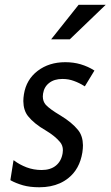

<svg xmlns="http://www.w3.org/2000/svg" viewBox="-20 -770 460 799"><path d="M231.4 -289.6Q279.3 -260.7 305.2 -228.5Q324.7 -204.1 325.2 -165.5Q325.2 -151.9 322.8 -135.7Q311.5 -65.9 263.7 -28.3Q247.6 -15.6 229 -7.3Q210.4 1 189.2 5.1Q168 9.3 143.6 9.3Q104.5 9.3 75.2 1Q45.4 -7.8 24.4 -19.5L23.4 -20.5V-22L35.6 -99.1L36.6 -103.5L40 -101.1Q60.5 -85.4 90.3 -73.7Q120.1 -62.5 153.3 -62.5Q190.4 -62.5 212.9 -81.1Q235.4 -99.6 240.7 -132.8Q241.7 -139.2 241.7 -145Q241.7 -164.6 230 -178.7Q209 -204.1 170.4 -227.1Q122.1 -254.9 96.7 -286.6Q77.6 -310.5 77.1 -349.1Q77.1 -362.8 79.6 -377.9Q89.4 -439 136.7 -475.1Q184.1 -511.2 251.5 -511.2H252Q286.1 -511.2 315.9 -502.4Q347.7 -492.7 371.1 -477.5L373 -476.1L371.6 -474.1L334.5 -413.1L333 -410.6L330.6 -412.1Q309.6 -425.3 287.6 -433.1Q265.6 -441.4 240.7 -441.4Q240.2 -441.4 239.7 -441.4H239.3Q205.6 -441.4 184.6 -424.8Q163.6 -408.7 159.2 -380.4Q158.2 -374 158.2 -368.7Q158.2 -348.1 170.4 -334Q187 -315.9 231.4 -289.6ZM307.1 -750H419.9L270.5 -606.4H192.9Z"/></svg>

Font: MAUL Condensed Italic
Style: Condenced Regular Italic
Weight: 400
Italic angle: -12°
Designer: MAUL
Version: Version 1.0; 2020; ttfautohint (v1.8.3)